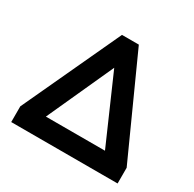

<svg xmlns="http://www.w3.org/2000/svg" viewBox="-153 -864 1039 1027"><g transform="rotate(30 366.5 -350.0)"><path d="M38 -97 318 -700H422L695 -97V0H38ZM549 -118 370 -527 184 -118Z"/></g></svg>

Font: Stavian Bold
Style: Bold
Weight: 700
Version: Version 1.000; ttfautohint (v1.6)